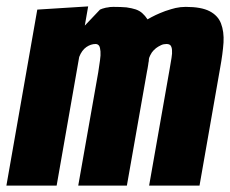

<svg xmlns="http://www.w3.org/2000/svg" viewBox="-34 -580 719 600"><path d="M143 0 213.5 -402Q221.5 -423 236 -433Q250 -442.5 264.5 -442.5Q272 -442.5 276 -436.5Q279 -431.5 280 -419.5Q281 -408 278.5 -391.5Q274.5 -363 273 -354L210.5 0H362.5L425.5 -357.5Q426 -360 427 -365Q428 -373.5 429 -377Q429 -379 429.8 -383Q430.5 -387 431 -389.5Q431 -391 431.2 -394.2Q431.5 -397.5 432 -399Q434.5 -406.5 440.5 -416Q445.5 -423 453.5 -429.5Q460 -434.5 469.5 -439Q477 -442.5 486 -442.5Q495 -442.5 499 -438Q503 -432.5 503.5 -423.5Q504.5 -413.5 502 -399Q499.5 -382.5 496 -363.5L432 0H589.5L654 -368Q662 -411.5 664.5 -447Q666.5 -481 656.5 -507Q647 -531.5 621 -545Q595 -558.5 546.5 -558.5Q530 -558.5 514.5 -555Q503.5 -552.5 482.5 -545.5Q464 -538.5 452.5 -533Q438 -526 427 -519.5Q419.5 -531 411 -538.5Q403 -546 390.5 -550.5Q378.5 -554.5 361 -557Q344 -558.5 320 -558.5Q313.5 -558.5 309.5 -558Q307 -557.5 303 -556.8Q299 -556 297 -556Q293 -555 286 -553Q281 -551.5 278.5 -550L231 -500L241.5 -560L82.5 -550L-14 0Z"/></svg>

Font: B612
Style: Regular
Weight: 700
Italic angle: -10°
Designer: Nicolas Chauveau, Thomas Paillot, Jonathan Favre-Lamarine, Jean-Luc Vinot
Foundry: AIRBUS
Version: Version 1.008